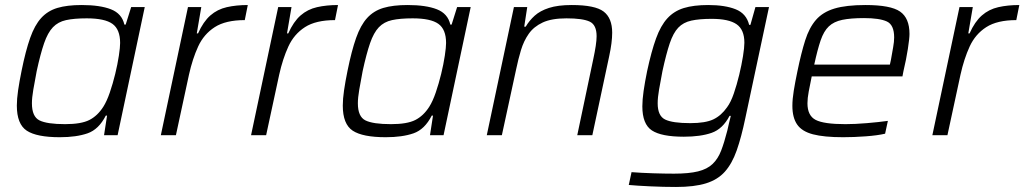

<svg xmlns="http://www.w3.org/2000/svg" viewBox="-20 -538 4076 764"><path d="M218 8Q126 8 86.5 -18Q47 -44 47 -118Q47 -144 52 -178.5Q57 -213 66 -257Q82 -336 100 -387Q118 -438 144 -466.5Q170 -495 208.5 -506.5Q247 -518 305 -518Q378 -518 421.5 -501Q465 -484 475 -440H480L502 -510H556L448 0H394L406 -78H401Q373 -23 328.5 -7.5Q284 8 218 8ZM239 -44Q303 -44 335.5 -60.5Q368 -77 391 -113Q405 -135 417 -170Q429 -205 438.5 -244Q448 -283 453 -316.5Q458 -350 458 -367Q458 -421 427.5 -443Q397 -465 325 -465Q275 -465 243 -458Q211 -451 190.5 -429.5Q170 -408 155.5 -366Q141 -324 126 -255Q118 -213 112.5 -181Q107 -149 107 -127Q107 -74 137 -59Q167 -44 239 -44Z M620 0 728 -510H781L763 -405H768Q789 -452 817 -476.5Q845 -501 882.5 -509.5Q920 -518 966 -518L954 -458Q878 -458 834.5 -430Q791 -402 768.5 -353Q746 -304 732 -241L680 0Z M979 0 1087 -510H1140L1122 -405H1127Q1148 -452 1176 -476.5Q1204 -501 1241.5 -509.5Q1279 -518 1325 -518L1313 -458Q1237 -458 1193.5 -430Q1150 -402 1127.5 -353Q1105 -304 1091 -241L1039 0Z M1515 8Q1423 8 1383.5 -18Q1344 -44 1344 -118Q1344 -144 1349 -178.5Q1354 -213 1363 -257Q1379 -336 1397 -387Q1415 -438 1441 -466.5Q1467 -495 1505.5 -506.5Q1544 -518 1602 -518Q1675 -518 1718.5 -501Q1762 -484 1772 -440H1777L1799 -510H1853L1745 0H1691L1703 -78H1698Q1670 -23 1625.5 -7.5Q1581 8 1515 8ZM1536 -44Q1600 -44 1632.5 -60.5Q1665 -77 1688 -113Q1702 -135 1714 -170Q1726 -205 1735.5 -244Q1745 -283 1750 -316.5Q1755 -350 1755 -367Q1755 -421 1724.5 -443Q1694 -465 1622 -465Q1572 -465 1540 -458Q1508 -451 1487.5 -429.5Q1467 -408 1452.5 -366Q1438 -324 1423 -255Q1415 -213 1409.5 -181Q1404 -149 1404 -127Q1404 -74 1434 -59Q1464 -44 1536 -44Z M1917 0 2025 -510H2078L2066 -432H2072Q2086 -456 2107.5 -475.5Q2129 -495 2164.5 -506.5Q2200 -518 2255 -518Q2348 -518 2382 -492Q2416 -466 2416 -408Q2416 -369 2404 -314L2337 0H2277L2341 -304Q2347 -332 2350.5 -355Q2354 -378 2354 -394Q2354 -439 2326.5 -452Q2299 -465 2234 -465Q2175 -465 2139.5 -448.5Q2104 -432 2084 -403.5Q2064 -375 2053 -338.5Q2042 -302 2034 -263L1977 0Z M2670 206Q2621 206 2567.5 203.5Q2514 201 2482 198L2493 147Q2531 150 2578 151.5Q2625 153 2662 153Q2721 153 2757.5 144Q2794 135 2815.5 114.5Q2837 94 2849.5 61.5Q2862 29 2874 -18Q2877 -32 2881 -48.5Q2885 -65 2888 -77H2883Q2856 -25 2812 -9.5Q2768 6 2701 6Q2612 6 2574 -19Q2536 -44 2536 -115Q2536 -141 2541 -176Q2546 -211 2555 -255Q2572 -334 2590.5 -385Q2609 -436 2635.5 -465Q2662 -494 2701 -506Q2740 -518 2798 -518Q2865 -518 2907.5 -501Q2950 -484 2961 -439H2966L2986 -510H3040L2946 -69Q2930 8 2911.5 60.5Q2893 113 2864.5 145Q2836 177 2789.5 191.5Q2743 206 2670 206ZM2727 -48Q2787 -48 2818.5 -63Q2850 -78 2873 -111Q2888 -131 2900 -166Q2912 -201 2921.5 -240.5Q2931 -280 2936.5 -314.5Q2942 -349 2942 -368Q2942 -420 2911 -441.5Q2880 -463 2812 -463Q2763 -463 2731 -456Q2699 -449 2679 -428Q2659 -407 2645 -365.5Q2631 -324 2616 -255Q2608 -213 2602.5 -181.5Q2597 -150 2597 -127Q2597 -77 2626.5 -62.5Q2656 -48 2727 -48Z M3335 8Q3259 8 3215 -3.5Q3171 -15 3152 -42.5Q3133 -70 3133 -117Q3133 -143 3138.5 -177Q3144 -211 3153 -254Q3168 -327 3184 -377.5Q3200 -428 3227 -459Q3254 -490 3300.5 -504Q3347 -518 3424 -518Q3524 -518 3561.5 -492Q3599 -466 3599 -403Q3599 -385 3592.5 -343Q3586 -301 3575 -255L3571 -234H3210Q3203 -200 3198 -173.5Q3193 -147 3193 -127Q3193 -78 3225.5 -61Q3258 -44 3344 -44Q3382 -44 3429.5 -48Q3477 -52 3513 -57L3502 -6Q3472 1 3425 4.5Q3378 8 3335 8ZM3220 -281H3521L3525 -299Q3530 -328 3534 -350Q3538 -372 3538 -389Q3538 -439 3509 -452.5Q3480 -466 3418 -466Q3365 -466 3331.5 -459Q3298 -452 3278 -433Q3258 -414 3245.5 -377.5Q3233 -341 3220 -281Z M3690 0 3798 -510H3851L3833 -405H3838Q3859 -452 3887 -476.5Q3915 -501 3952.5 -509.5Q3990 -518 4036 -518L4024 -458Q3948 -458 3904.5 -430Q3861 -402 3838.5 -353Q3816 -304 3802 -241L3750 0Z"/></svg>

Font: Saira Light
Style: Italic
Weight: 300
Italic angle: -12°
Designer: Hector Gatti with collaboration of the Omnibus-Type team
Foundry: Omnibus-Type
Version: Version 1.100; ttfautohint (v1.8.3)